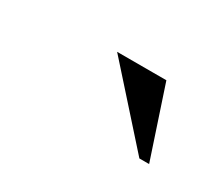

<svg xmlns="http://www.w3.org/2000/svg" viewBox="-41 -603 341 292"><g transform="rotate(30 129.5 -457.0)"><path d="M230 -395.5H212.9L102.5 -519H189Z"/></g></svg>

Font: SakalBharati
Style: Regular
Weight: 400
Designer: CDAC GIST
Foundry: CDAC
Version: 13.02